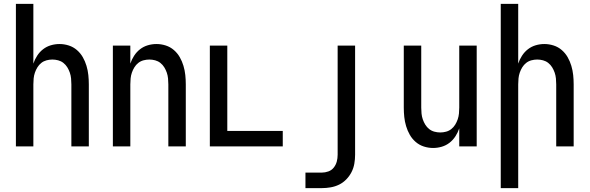

<svg xmlns="http://www.w3.org/2000/svg" viewBox="-20 -755 3040 990"><path d="M62 0V-735H152V-427Q159 -448 171.5 -467.5Q184 -487 202 -501Q220 -515 242 -521.5Q264 -528 287 -528Q311 -528 334.5 -520.5Q358 -513 376.5 -497Q395 -481 407 -460Q419 -439 426 -415.5Q433 -392 435.5 -368Q438 -344 438 -320V0H348V-320Q348 -335 346.5 -350.5Q345 -366 340 -380.5Q335 -395 327 -408Q319 -421 307 -430.5Q295 -440 280 -444Q265 -448 250 -448Q235 -448 220 -444Q205 -440 193 -430.5Q181 -421 173 -408Q165 -395 160 -380.5Q155 -366 153.5 -350.5Q152 -335 152 -320V0Z M562 0V-520H652V-427Q659 -448 671.5 -467.5Q684 -487 702 -501Q720 -515 742 -521.5Q764 -528 787 -528Q811 -528 834.5 -520.5Q858 -513 876.5 -497Q895 -481 907 -460Q919 -439 926 -415.5Q933 -392 935.5 -368Q938 -344 938 -320V0H848V-320Q848 -335 846.5 -350.5Q845 -366 840 -380.5Q835 -395 827 -408Q819 -421 807 -430.5Q795 -440 780 -444Q765 -448 750 -448Q735 -448 720 -444Q705 -440 693 -430.5Q681 -421 673 -408Q665 -395 660 -380.5Q655 -366 653.5 -350.5Q652 -335 652 -320V0Z M1062 0V-520H1152V-80H1438V0Z M1555 215V135H1639Q1656 135 1673 129Q1690 123 1701 109Q1712 95 1716.5 78Q1721 61 1721 43V-520H1811V43Q1811 66 1807 89Q1803 112 1792.5 132.5Q1782 153 1765.5 170Q1749 187 1728.5 197Q1708 207 1685 211Q1662 215 1639 215Z M2213 8Q2189 8 2165.5 0.5Q2142 -7 2123.5 -23Q2105 -39 2093 -60Q2081 -81 2074 -104.5Q2067 -128 2064.5 -152Q2062 -176 2062 -200V-520H2152V-200Q2152 -185 2153.5 -169.5Q2155 -154 2160 -139.5Q2165 -125 2173 -112Q2181 -99 2193 -89.5Q2205 -80 2220 -76Q2235 -72 2250 -72Q2265 -72 2280 -76Q2295 -80 2307 -89.5Q2319 -99 2327 -112Q2335 -125 2340 -139.5Q2345 -154 2346.5 -169.5Q2348 -185 2348 -200V-520H2438V0H2348V-93Q2341 -72 2328.5 -52.5Q2316 -33 2298 -19Q2280 -5 2258 1.5Q2236 8 2213 8Z M2562 215V-735H2652V-427Q2659 -448 2671.5 -467.5Q2684 -487 2702 -501Q2720 -515 2742 -521.5Q2764 -528 2787 -528Q2811 -528 2834.5 -520.5Q2858 -513 2876.5 -497Q2895 -481 2907 -460Q2919 -439 2926 -415.5Q2933 -392 2935.5 -368Q2938 -344 2938 -320V0H2848V-320Q2848 -335 2846.5 -350.5Q2845 -366 2840 -380.5Q2835 -395 2827 -408Q2819 -421 2807 -430.5Q2795 -440 2780 -444Q2765 -448 2750 -448Q2735 -448 2720 -444Q2705 -440 2693 -430.5Q2681 -421 2673 -408Q2665 -395 2660 -380.5Q2655 -366 2653.5 -350.5Q2652 -335 2652 -320V215Z"/></svg>

Font: Iosevka Medium
Style: Regular
Weight: 500
Monospace: yes
Designer: Belleve Invis
Foundry: Belleve Invis
Version: Version 32.5.0; ttfautohint (v1.8.4)